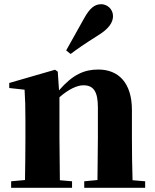

<svg xmlns="http://www.w3.org/2000/svg" viewBox="-20 -894 737 914"><path d="M295 -654 316 -637C348 -661 381 -684 449 -727C496 -756 518 -786 518 -817C518 -852 489 -874 462 -874C429 -874 406 -853 380 -806C338 -730 316 -692 295 -654ZM443 0H671V-31L611 -36C609 -94 608 -179 608 -238V-370C608 -501 543 -563 448 -563C382 -563 327 -540 261 -464L255 -553L242 -562L24 -499V-475L97 -467C100 -419 101 -386 101 -321V-238C101 -182 100 -96 99 -37L33 -31V0H323V-31L265 -36L263 -238V-431C306 -469 347 -488 377 -488C424 -488 446 -460 446 -383V-238L444 -37L381 -31V0Z"/></svg>

Font: Noto Serif CJK HK Black
Style: Regular
Weight: 900
Designer: Ryoko NISHIZUKA 西塚涼子 (kana & ideographs); Frank Grießhammer (Latin, Greek & Cyrillic); Wenlong ZHANG 张文龙 (bopomofo); San
Foundry: Adobe
Version: Version 2.001;hotconv 1.1.0;makeotfexe 2.6.0